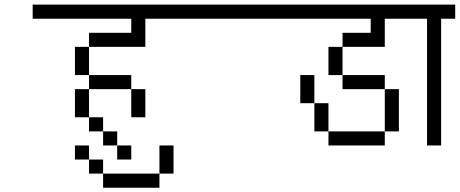

<svg xmlns="http://www.w3.org/2000/svg" viewBox="-20 -708 2040 852"><path d="M562.5 0V-62.5H500V0ZM1000 -625V-687.5H125V-625H562.5V-562.5H375V-500H312.5Q312.5 -500 312.5 -375H375V-312.5H312.5Q312.5 -312.5 312.5 -187.5H375V-125H437.5V-62.5H500V-125H437.5V-187.5H375Q375 -187.5 375 -312.5H562.5Q562.5 -312.5 562.5 -187.5H625Q625 -187.5 625 -312.5H562.5V-375H375Q375 -375 375 -500H625Q625 -500 625 -625Z M437.5 62.5V125H687.5V62.5ZM437.5 62.5V0H375V62.5ZM687.5 62.5H750Q750 62.5 750 -62.5H687.5Q687.5 -62.5 687.5 62.5ZM375 0V-62.5H312.5V0Z M2000 -625V-687.5H1000V-625H1625V-562.5H1500V-500H1437.5Q1437.5 -500 1437.5 -375H1500V-312.5H1687.5V-125H1437.5V-62.5H1687.5V-125H1750V-312.5H1687.5V-375H1500Q1500 -375 1500 -500H1687.5Q1687.5 -500 1687.5 -625ZM1437.5 -125Q1437.5 -125 1437.5 -250H1375Q1375 -250 1375 -125ZM1375 -250Q1375 -250 1375 -375H1312.5Q1312.5 -375 1312.5 -250Z M2000 -625V-687.5H1750V-625H1875V-62.5H1937.5V-625Z"/></svg>

Font: CalcUnifontExMono
Style: Regular
Weight: 500
Version: Version 15.0.06